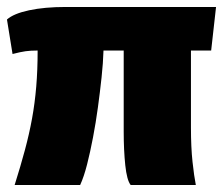

<svg xmlns="http://www.w3.org/2000/svg" viewBox="-20 -531 640 551"><path d="M22 0Q39 -54 51.5 -100.5Q64 -147 72 -191Q80 -235 84 -282.5Q88 -330 88 -386Q68 -386 53.5 -384Q39 -382 16 -376L0 -475Q19 -492 63.5 -501.5Q108 -511 169 -511H600L586 -386H528V-165Q528 -108 532.5 -66.5Q537 -25 542 0H355Q344 -14 339.5 -57Q335 -100 335 -153V-386H277Q276 -351 271.5 -309Q267 -267 261 -223Q255 -179 247 -137Q239 -95 230 -59.5Q221 -24 210 0Z"/></svg>

Font: Chivo Mono Black
Style: Regular
Weight: 900
Designer: Hector Gatti
Foundry: Omnibus-Type
Version: Version 1.008